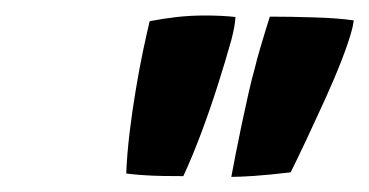

<svg xmlns="http://www.w3.org/2000/svg" viewBox="-20 -750 488 254"><path d="M222.5 -517Q211 -517 195.5 -517.2Q180 -517.5 166.5 -518.5Q153 -519.5 147 -520.5Q148 -546 151.5 -575Q155 -604 159.8 -632.2Q164.5 -660.5 169.5 -684Q174.5 -707.5 178 -722Q196.5 -725.5 214 -727.5Q231.5 -729.5 251.5 -729.5Q262.5 -729.5 272.8 -729Q283 -728.5 291.5 -727.5Q291 -716 286 -697Q278.5 -670 268 -637Q257.5 -604 245.5 -572.2Q233.5 -540.5 222.5 -517ZM286 -516Q288 -526.5 291.5 -544.8Q295 -563 299.5 -584.2Q304 -605.5 308.5 -625.5Q313 -645.5 317 -659.5Q320 -672 324 -685.5Q328 -699 331.5 -710.5Q335 -722 337 -728Q363.5 -728 395.8 -727Q428 -726 448 -723Q447.5 -720.5 447 -717.2Q446.5 -714 445.5 -710.5Q441.5 -695 432 -670.5Q422.5 -646 410 -618.5Q397.5 -591 385.5 -565.5Q373.5 -540 364.5 -522Q334.5 -518.5 315.2 -517.2Q296 -516 286 -516Z"/></svg>

Font: Grandstander Thin SemiBold
Style: Italic
Weight: 600
Italic angle: -15°
Version: Version 1.200